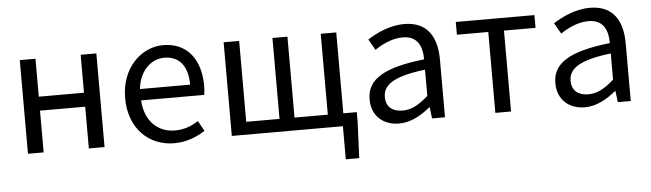

<svg xmlns="http://www.w3.org/2000/svg" viewBox="-47 -737 3763 1109"><g transform="rotate(-5 1834.0 -182.5)"><path d="M92 0H183V-242H445V0H536V-543H445V-323H183V-543H92Z M939 13C1013 13 1071 -12 1119 -43L1086 -103C1046 -76 1003 -60 950 -60C847 -60 776 -134 770 -250H1136C1138 -263 1140 -282 1140 -302C1140 -457 1062 -557 924 -557C798 -557 679 -447 679 -271C679 -92 795 13 939 13ZM769 -316C780 -422 848 -484 925 -484C1010 -484 1060 -425 1060 -316Z M1274 0H1918V192H1996L2005 -17V-74H1927V-543H1837V-74H1644V-543H1557V-74H1364V-543H1274Z M2244 13C2311 13 2372 -22 2424 -65H2427L2435 0H2510V-334C2510 -468 2454 -557 2322 -557C2235 -557 2158 -518 2108 -486L2144 -423C2187 -452 2244 -481 2307 -481C2396 -481 2419 -414 2419 -344C2188 -318 2085 -259 2085 -141C2085 -43 2153 13 2244 13ZM2270 -60C2216 -60 2174 -85 2174 -147C2174 -217 2236 -262 2419 -284V-132C2366 -85 2323 -60 2270 -60Z M2802 0H2893V-469H3076V-543H2620V-469H2802Z M3321 13C3388 13 3449 -22 3501 -65H3504L3512 0H3587V-334C3587 -468 3531 -557 3399 -557C3312 -557 3235 -518 3185 -486L3221 -423C3264 -452 3321 -481 3384 -481C3473 -481 3496 -414 3496 -344C3265 -318 3162 -259 3162 -141C3162 -43 3230 13 3321 13ZM3347 -60C3293 -60 3251 -85 3251 -147C3251 -217 3313 -262 3496 -284V-132C3443 -85 3400 -60 3347 -60Z"/></g></svg>

Font: DAIFUKU Sans JP
Style: Regular
Weight: 400
Designer: Original font ‘Source Han Sans JP’ : Ryoko NISHIZUKA  (kana, bopomofo & ideographs); Paul D. Hunt (Latin, Greek & Cyrill
Foundry: Daifuku
Version: Version 1.001